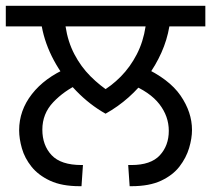

<svg xmlns="http://www.w3.org/2000/svg" viewBox="-27 -642 728 662"><path d="M337 -250Q282 -281 236 -328.5Q190 -376 159 -433.5Q128 -491 117 -551H-7V-622H681V-551H557Q549 -504 529.5 -460.5Q510 -417 481.5 -378Q453 -339 416.5 -306.5Q380 -274 337 -250ZM475 -551H199Q207 -498 229.5 -455Q252 -412 285 -379Q318 -346 356 -322L318 -323Q357 -345 389.5 -378Q422 -411 444.5 -454.5Q467 -498 475 -551ZM39 -193Q39 -261 83 -317.5Q127 -374 206 -408L246 -353Q194 -329 156.5 -289.5Q119 -250 119 -195Q119 -141 151 -107Q183 -73 254 -73H259L254 0H248Q186 0 145.5 -19Q105 -38 81.5 -67.5Q58 -97 48.5 -130.5Q39 -164 39 -193ZM635 -194Q635 -165 625 -131.5Q615 -98 592 -68Q569 -38 528.5 -19Q488 0 426 0H420L415 -73H426Q493 -73 524 -106.5Q555 -140 555 -191Q555 -241 522.5 -283Q490 -325 421 -353L464 -412Q556 -370 595.5 -312.5Q635 -255 635 -194Z"/></svg>

Font: ugurmukhi15
Style: Book
Weight: 400
Designer: Jelle Bosma - Monotype Design Team
Foundry: Monotype Imaging Inc.
Version: Version 2.003